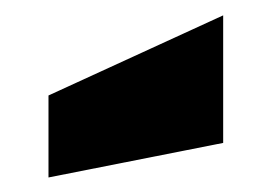

<svg xmlns="http://www.w3.org/2000/svg" viewBox="-20 -994 357 255"><path d="M44.4 -758.3V-867.2L276.4 -973.6V-804.2Z"/></svg>

Font: Anton SC
Style: Regular
Weight: 400
Designer: Vernon Adams
Foundry: Vernon Adams
Version: Version 2.116; ttfautohint (v1.8.4.7-5d5b)